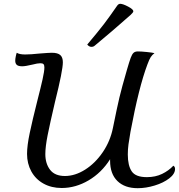

<svg xmlns="http://www.w3.org/2000/svg" viewBox="-20 -979 939 1008"><path d="M899 -92Q899 -66 868.5 -42.5Q838 -19 792 -5Q746 9 703 9Q635 9 596.5 -28.5Q558 -66 558 -135V-143Q513 -72 445 -32Q377 8 304 8Q250 8 208.5 -15Q167 -38 144.5 -79Q122 -120 122 -171Q122 -214 136 -280.5Q150 -347 176 -450Q194 -520 203.5 -562.5Q213 -605 213 -625Q213 -637 208.5 -642Q204 -647 192 -647Q177 -647 151 -640Q113 -631 97 -631Q76 -631 68 -638.5Q60 -646 60 -660Q60 -670 63 -684Q66 -698 68 -702Q82 -693 112 -693Q141 -693 188 -698Q238 -702 252 -702Q283 -702 296.5 -690Q310 -678 310 -652Q310 -609 269 -445Q243 -334 230.5 -271.5Q218 -209 218 -170Q218 -120 243 -87.5Q268 -55 321 -55Q374 -55 427 -88.5Q480 -122 519.5 -180Q559 -238 573 -308Q595 -417 607 -467.5Q619 -518 646 -611Q659 -656 666 -675Q673 -694 681 -701.5Q689 -709 704 -709Q721 -709 750.5 -706Q780 -703 791 -700Q779 -691 771.5 -679.5Q764 -668 754 -641Q709 -522 665 -287Q658 -247 654.5 -221Q651 -195 651 -168Q651 -110 671.5 -79.5Q692 -49 751 -49Q796 -49 831 -66Q866 -83 890 -109Q899 -104 899 -92ZM460 -733Q448 -733 438 -745Q497 -815 526 -853Q555 -891 595 -949Q602 -959 611 -959Q625 -959 652.5 -944.5Q680 -930 680 -920Q680 -914 666 -901Q628 -867 568.5 -816Q509 -765 477 -739Q470 -733 460 -733Z"/></svg>

Font: Charmonman
Style: Bold
Weight: 700
Designer: Ekaluck Peanpanawate
Foundry: Cadson Demak Co.,Ltd.
Version: Version 1.000; ttfautohint (v1.6)